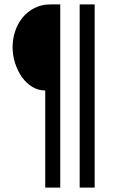

<svg xmlns="http://www.w3.org/2000/svg" viewBox="-20 -720 534 870"><path d="M341 -700H409V130H341ZM185 -310Q153 -310 126 -326.5Q99 -343 79.5 -370.5Q60 -398 48.5 -433.5Q37 -469 37 -506Q37 -543 48.5 -578Q60 -613 82 -640Q104 -667 136 -683.5Q168 -700 208 -700H253V130H185Z"/></svg>

Font: PT Sans
Style: Regular
Weight: 400
Version: Version 2.003W OFL; ttfautohint (v1.6)